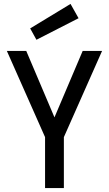

<svg xmlns="http://www.w3.org/2000/svg" viewBox="-20 -960 556 980"><path d="M210 0V-260L15 -700H114L258 -361L402 -700H501L306 -260V0ZM166 -757 134 -815 340 -940 381 -867Z"/></svg>

Font: Orienta
Style: Regular
Weight: 400
Designer: Eduardo Rodriguez Tunni
Foundry: Eduardo Rodriguez Tunni
Version: Version 1.002; ttfautohint (v1.8.4.7-5d5b);gftools[0.9.23]